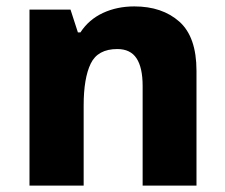

<svg xmlns="http://www.w3.org/2000/svg" viewBox="-20 -579 703 599"><path d="M399 -559Q486 -559 539.5 -511.5Q593 -464 593 -358V0H425V-311Q425 -368 406 -397Q387 -426 346 -426Q285 -426 263 -380.5Q241 -335 241 -250V0H72V-549H200L223 -478H231Q257 -518 301 -538.5Q345 -559 399 -559Z"/></svg>

Font: Noto Sans Tamil ExtraBold
Style: Regular
Weight: 800
Designer: Jelle Bosma - Monotype Design Team
Foundry: Monotype Imaging Inc.
Version: Version 2.004; ttfautohint (v1.8.4.7-5d5b)